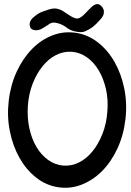

<svg xmlns="http://www.w3.org/2000/svg" viewBox="-20 -878 628 923"><path d="M22 -394Q13 -318 27.5 -246.5Q42 -175 74 -118.5Q106 -62 153.5 -24.5Q201 13 259 22Q317 31 371.5 10Q426 -11 470 -55Q514 -99 544 -163Q574 -227 583 -304Q592 -381 577.5 -452Q563 -523 531 -579.5Q499 -636 451.5 -673.5Q404 -711 346 -720Q288 -729 233.5 -708.5Q179 -688 135 -643.5Q91 -599 61 -535Q31 -471 22 -394ZM114 -370Q118 -427 137 -475.5Q156 -524 184.5 -559.5Q213 -595 249.5 -613.5Q286 -632 326 -629Q365 -626 398.5 -602Q432 -578 455 -539Q478 -500 489.5 -449Q501 -398 496 -341Q492 -284 473 -235.5Q454 -187 425.5 -151.5Q397 -116 360.5 -97.5Q324 -79 284 -82Q245 -85 211.5 -109Q178 -133 155 -172Q132 -211 121 -262Q110 -313 114 -370ZM125 -748Q127 -741 134.5 -737Q142 -733 151 -732.5Q160 -732 169.5 -735Q179 -738 186 -743Q193 -747 204 -754Q215 -761 221 -765Q232 -771 245 -769Q258 -767 270 -762.5Q282 -758 291.5 -751.5Q301 -745 305 -742Q310 -738 320.5 -733.5Q331 -729 343 -726.5Q355 -724 367 -723.5Q379 -723 388 -727Q411 -737 426.5 -749Q442 -761 462 -784Q476 -799 478.5 -811.5Q481 -824 477.5 -833Q474 -842 468 -848Q462 -854 458 -856Q449 -860 440 -857Q431 -854 423.5 -847.5Q416 -841 409 -833.5Q402 -826 396 -820Q384 -807 374 -799Q364 -791 354 -789Q347 -788 337 -792Q327 -796 316.5 -802.5Q306 -809 296 -816Q286 -823 279 -827Q271 -832 255 -836Q239 -840 213 -832Q198 -827 180.5 -820.5Q163 -814 140 -794Q130 -786 125 -774Q120 -762 125 -748Z"/></svg>

Font: Balpaq
Style: Regular
Weight: 400
Designer: Abay Emes
Version: Version 1.000